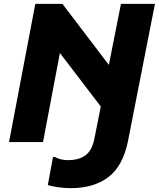

<svg xmlns="http://www.w3.org/2000/svg" viewBox="-20 -740 827 1000"><path d="M348 240Q316 240 282 235Q248 230 229 224L256 78H267Q279 85 295.5 89.5Q312 94 335 94Q391 94 425 69Q459 44 471 -15L505 -185L292 -464L204 0H27L164 -720H305L547 -402L610 -720H787L647 -7Q621 124 545 182Q469 240 348 240Z"/></svg>

Font: Kufam
Style: Bold Italic
Weight: 700
Italic angle: -11°
Designer: Artur Schmal
Foundry: Original Type
Version: Version 1.301; ttfautohint (v1.8.3)